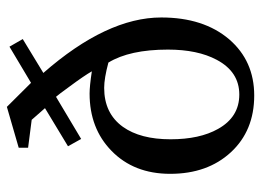

<svg xmlns="http://www.w3.org/2000/svg" viewBox="-124 -652 785 578"><g transform="rotate(-90 269.0 -363.5)"><path d="M504.9 -271Q504.9 -143.6 439 -66.4Q374 8.8 270 8.8Q164.1 8.8 99.1 -61.5Q34.2 -131.8 34.2 -244.1Q34.2 -353.5 103.5 -420.9Q170.9 -486.8 275.9 -486.8Q298.3 -486.8 342.8 -480Q330.1 -502.4 297.9 -545.9Q270.5 -583.5 266.1 -587.9L139.2 -512.2L117.2 -551.8L231.9 -621.1L196.8 -661.1L112.8 -671.9V-700.2L235.8 -735.8L308.1 -663.1L417 -728L439.9 -688L337.9 -626Q504.9 -435.1 504.9 -271ZM408.2 -251Q408.2 -366.2 369.1 -430.2Q321.8 -442.9 293 -442.9Q216.3 -442.9 175.8 -386.7Q138.2 -334 138.2 -243.2Q138.2 -155.3 169.4 -100.1Q205.1 -36.1 272.9 -36.1Q341.3 -36.1 377.4 -104Q408.2 -161.6 408.2 -251Z"/></g></svg>

Font: Ezra SIL
Style: Regular
Weight: 400
Designer: Development by SIL's NRSI team. OpenType tables by Ralph Hancock ( hancock@dircon.co.uk )
Foundry: SIL International, Version 2.51: 2007
Version: Version 2.51, 2007